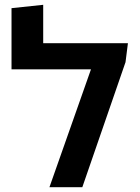

<svg xmlns="http://www.w3.org/2000/svg" viewBox="-20 -780 585 800"><path d="M160 -600H513L503 -521L323 0H186L359 -491H28V-746L160 -760Z"/></svg>

Font: Noto Sans Hebrew Thin SemiBold
Style: Regular
Weight: 600
Version: Version 3.001